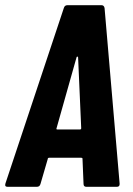

<svg xmlns="http://www.w3.org/2000/svg" viewBox="-25 -720 513 740"><path d="M297 -11 293 -107Q294 -109 292 -110.5Q290 -112 288 -112H165Q159 -112 159 -107L131 -11Q128 0 117 0H4Q-8 0 -4 -13L221 -689Q224 -700 235 -700H366Q376 -700 378 -689L436 -13V-10Q436 0 425 0H308Q297 0 297 -11ZM196 -221H283Q288 -221 288 -226L276 -499Q275 -502 273 -502Q271 -502 270 -499L193 -226Q191 -221 196 -221Z"/></svg>

Font: Barlow Condensed
Style: Bold Italic
Weight: 700
Width: 3
Italic angle: -7°
Designer: Jeremy Tribby
Foundry: Tribby Type
Version: Version 1.408